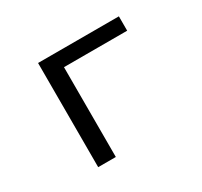

<svg xmlns="http://www.w3.org/2000/svg" viewBox="-109 -631 817 776"><g transform="rotate(-30 300.0 -243.0)"><path d="M145.7 0V-486.1H522.9V-419.1H228V0Z"/></g></svg>

Font: Source Code Pro ExtraLight
Style: Regular
Weight: 200
Monospace: yes
Designer: Paul D. Hunt, Teo Tuominen
Foundry: Adobe
Version: Version 1.026;hotconv 1.1.0;makeotfexe 2.6.0